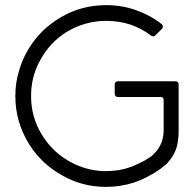

<svg xmlns="http://www.w3.org/2000/svg" viewBox="-20 -731 762 751"><path d="M678.7 -217.8Q678.7 -178.7 668.9 -148.4Q658.2 -119.1 636.7 -95.7Q635.7 -94.7 635.7 -94.7Q635.7 -94.7 635.7 -93.8Q627.9 -85.9 618.2 -79.1Q609.4 -71.3 598.6 -64.5Q554.7 -34.2 502.9 -16.6Q451.2 0 394.5 0Q299.8 0 219.7 -46.9Q139.6 -92.8 92.8 -168.9Q67.4 -210 53.7 -256.8Q40 -303.7 40 -355.5Q40 -355.5 40 -356.4Q40 -408.2 54.7 -455.1Q68.4 -502.9 93.8 -543Q140.6 -619.1 220.7 -665Q299.8 -710.9 395.5 -710.9Q457 -710.9 511.7 -691.4Q567.4 -671.9 612.3 -636.7Q616.2 -633.8 617.2 -627.9Q617.2 -623 614.3 -619.1Q605.5 -610.4 587.9 -592.8Q584 -588.9 580.1 -588.9Q575.2 -588.9 572.3 -590.8Q535.2 -619.1 490.2 -634.8Q445.3 -649.4 395.5 -649.4Q352.5 -649.4 312.5 -637.7Q272.5 -626 238.3 -604.5Q174.8 -564.5 137.7 -496.1Q99.6 -428.7 101.6 -347.7Q103.5 -271.5 141.6 -208Q178.7 -144.5 240.2 -106.4Q272.5 -85.9 310.5 -74.2Q348.6 -62.5 389.6 -61.5Q417 -61.5 444.3 -65.4Q470.7 -70.3 495.1 -79.1Q508.8 -85 521.5 -90.8Q533.2 -96.7 544.9 -102.5Q551.8 -106.4 558.6 -111.3Q565.4 -115.2 572.3 -120.1Q594.7 -138.7 606.4 -162.1Q619.1 -185.5 620.1 -217.8Q620.1 -251 620.1 -319.3Q620.1 -319.3 620.1 -319.3Q620.1 -320.3 620.1 -320.3Q620.1 -323.2 620.1 -330.1Q620.1 -333 620.1 -339.8Q620.1 -344.7 617.2 -348.6Q613.3 -351.6 608.4 -351.6Q552.7 -351.6 440.4 -351.6Q435.5 -351.6 431.6 -355.5Q428.7 -359.4 428.7 -364.3Q428.7 -376 428.7 -401.4Q428.7 -406.2 431.6 -409.2Q435.5 -413.1 440.4 -413.1Q503.9 -413.1 628.9 -413.1Q639.6 -413.1 660.2 -413.1Q662.1 -413.1 667 -413.1Q671.9 -413.1 675.8 -409.2Q678.7 -406.2 678.7 -401.4Q678.7 -339.8 678.7 -217.8Q678.7 -217.8 678.7 -217.8Z"/></svg>

Font: Citrica
Style: Regular
Weight: 400
Designer: Mario Otalvaro
Version: Version 1.0